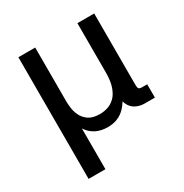

<svg xmlns="http://www.w3.org/2000/svg" viewBox="-166 -658 941 981"><g transform="rotate(-30 304.5 -168.0)"><path d="M77.1 190.4V-527.3H176.3V-206.5Q176.3 -194.8 179 -171.9Q181.6 -148.9 192.6 -125Q203.6 -101.1 227.5 -84.2Q251.5 -67.4 293.9 -67.4Q316.4 -67.4 339.4 -74.5Q362.3 -81.5 381.8 -99.9Q401.4 -118.2 413.3 -151.9Q425.3 -185.5 425.3 -238.3V-527.3H524.4V-106Q524.4 -89.4 528.8 -84Q533.2 -78.6 548.3 -78.6H578.1V0H515.6Q490.2 0 466.3 -12.2Q442.4 -24.4 430.2 -51.5Q418 -78.6 425.8 -121.6L451.7 -119.6Q425.3 -52.7 387.9 -21Q350.6 10.7 295.9 10.7Q255.4 10.7 225.6 -4.6Q195.8 -20 177.7 -47.9Q159.7 -75.7 153.8 -113.3L176.3 -123V190.4Z"/></g></svg>

Font: Schibsted Grotesk Medium
Style: Regular
Weight: 500
Designer: Bakken & Baeck AS, Henrik Kongsvoll
Foundry: Schibsted ASA
Version: Version 1.100;gftools[0.9.25]